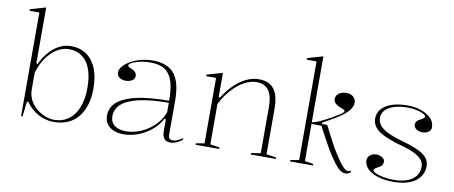

<svg xmlns="http://www.w3.org/2000/svg" viewBox="-67 -1019 3093 1309"><g transform="rotate(10 1480.0 -365.0)"><path d="M122 15V-703H54V-714L162 -745V-361L170 -353Q179 -374 196.5 -401.5Q214 -429 240 -455Q266 -481 300.5 -498Q335 -515 377 -515Q424 -515 461 -497Q498 -479 523.5 -445Q549 -411 562 -363.5Q575 -316 575 -257Q575 -191 559 -140.5Q543 -90 513 -55Q483 -20 441 -2.5Q399 15 347 15Q320 15 293 8Q266 1 241 -12Q216 -25 194 -44.5Q172 -64 154 -90H144L132 15ZM346 0Q404 0 446.5 -30.5Q489 -61 511.5 -118Q534 -175 534 -253Q534 -329 515 -382Q496 -435 458 -463.5Q420 -492 365 -492Q323 -492 283.5 -468Q244 -444 212 -399.5Q180 -355 162 -293V-178Q162 -136 180 -103Q198 -70 226 -47Q254 -24 286 -12Q318 0 346 0Z M940 -515Q993 -515 1030.5 -500.5Q1068 -486 1092 -455.5Q1116 -425 1127 -378.5Q1138 -332 1138 -269V-36Q1138 -18 1146.5 -10Q1155 -2 1167 -2Q1183 -2 1201.5 -10Q1220 -18 1237 -31V-20Q1225 -9 1211 -1Q1197 7 1182.5 11Q1168 15 1154 15Q1126 15 1112 -2Q1098 -19 1098 -54Q1098 -84 1098 -97.5Q1098 -111 1098 -118Q1098 -125 1098 -133L1088 -139Q1069 -102 1040 -73.5Q1011 -45 975.5 -25Q940 -5 903 5Q866 15 831 15Q795 15 765 4Q735 -7 716.5 -31Q698 -55 698 -92Q698 -177 798 -220.5Q898 -264 1098 -264Q1098 -347 1081.5 -398.5Q1065 -450 1028.5 -474.5Q992 -499 930 -499Q887 -499 853 -491Q819 -483 800 -472.5Q781 -462 781 -453Q781 -449 788 -444Q795 -439 814 -431Q844 -417 844 -391Q844 -370 825.5 -358.5Q807 -347 782 -347Q759 -347 740 -358.5Q721 -370 721 -394Q721 -416 739 -437Q757 -458 788 -476Q819 -494 858.5 -504.5Q898 -515 940 -515ZM1098 -250Q977 -250 896 -232Q815 -214 775 -179.5Q735 -145 735 -94Q735 -63 750 -44Q765 -25 789.5 -16.5Q814 -8 844 -8Q878 -8 915.5 -19Q953 -30 988.5 -52.5Q1024 -75 1053 -108Q1082 -141 1098 -185Z M1883 -10V0H1709V-10L1775 -20V-342Q1775 -418 1747.5 -455.5Q1720 -493 1664 -493Q1631 -493 1596.5 -478Q1562 -463 1530.5 -436Q1499 -409 1472 -374Q1445 -339 1426 -299V-20L1492 -10V0H1327V-10L1386 -20V-473H1318V-484L1426 -515V-350L1434 -344Q1468 -398 1507 -436Q1546 -474 1589 -494.5Q1632 -515 1677 -515Q1713 -515 1739 -503.5Q1765 -492 1781.5 -470Q1798 -448 1806.5 -415Q1815 -382 1815 -338V-20Z M2081 -20 2140 -10V0H1982V-10L2041 -20V-703H1973V-714L2081 -745ZM2071 -277V-288Q2098 -289 2135.5 -306.5Q2173 -324 2209 -344Q2238 -361 2255.5 -372Q2273 -383 2280.5 -390.5Q2288 -398 2288 -403Q2288 -408 2282 -411Q2276 -414 2267 -417Q2258 -420 2248 -424.5Q2238 -429 2228.5 -435.5Q2219 -442 2213 -451.5Q2207 -461 2207 -474Q2207 -489 2216.5 -501Q2226 -513 2242 -520Q2258 -527 2278 -527Q2298 -527 2313 -520Q2328 -513 2337 -500Q2346 -487 2346 -470Q2346 -447 2328 -422Q2310 -397 2272 -370Q2255 -358 2225 -340Q2195 -322 2152 -299V-289H2188Q2214 -237 2233.5 -200.5Q2253 -164 2265 -142Q2295 -93 2315.5 -63Q2336 -33 2352 -19Q2368 -5 2380 -4Q2387 -3 2392 -5Q2397 -7 2402 -12V2Q2396 6 2390 9.5Q2384 13 2378 14Q2372 15 2365 15Q2347 15 2328 1Q2309 -13 2285 -45.5Q2261 -78 2229 -131Q2211 -164 2191 -199.5Q2171 -235 2150 -277Z M2698 15Q2654 15 2616.5 7Q2579 -1 2551.5 -16Q2524 -31 2508.5 -52Q2493 -73 2493 -99Q2493 -115 2502 -126Q2511 -137 2524.5 -143Q2538 -149 2553 -149Q2568 -149 2581.5 -144Q2595 -139 2603.5 -130Q2612 -121 2612 -107Q2612 -94 2605 -84Q2598 -74 2585 -68Q2567 -59 2560 -53Q2553 -47 2553 -40Q2553 -31 2572.5 -21.5Q2592 -12 2625 -5.5Q2658 1 2697 1Q2751 1 2789.5 -13Q2828 -27 2849.5 -53.5Q2871 -80 2871 -118Q2871 -146 2854 -167.5Q2837 -189 2798 -207.5Q2759 -226 2690 -244Q2620 -265 2578.5 -286.5Q2537 -308 2519.5 -333.5Q2502 -359 2502 -389Q2502 -447 2556.5 -481Q2611 -515 2707 -515Q2758 -515 2800 -500Q2842 -485 2868 -459Q2894 -433 2894 -397Q2894 -382 2885.5 -372Q2877 -362 2863.5 -357Q2850 -352 2835 -352Q2824 -352 2813.5 -355Q2803 -358 2794.5 -363Q2786 -368 2780.5 -376.5Q2775 -385 2775 -395Q2775 -421 2807 -436Q2823 -444 2829 -449.5Q2835 -455 2835 -461Q2835 -468 2824 -475Q2813 -482 2794.5 -488Q2776 -494 2754 -497.5Q2732 -501 2709 -501Q2654 -501 2615 -488.5Q2576 -476 2554.5 -453Q2533 -430 2533 -399Q2533 -373 2550 -350Q2567 -327 2605 -308Q2643 -289 2706 -271Q2780 -250 2823.5 -229.5Q2867 -209 2885.5 -185Q2904 -161 2904 -129Q2904 -94 2889 -67.5Q2874 -41 2847.5 -22.5Q2821 -4 2783 5.5Q2745 15 2698 15Z"/></g></svg>

Font: Kalnia ExtraLight
Style: Regular
Weight: 250
Designer: Frida Medrano
Foundry: Frida Medrano
Version: Version 1.105